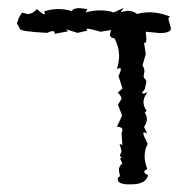

<svg xmlns="http://www.w3.org/2000/svg" viewBox="-20 -469 484 492"><path d="M199.7 -437Q217.3 -442.4 237.3 -442.4Q257.3 -442.4 271.5 -437L296.9 -448.7L289.6 -438L306.6 -441.4Q320.8 -441.4 331.5 -433.1Q345.7 -437.5 363.8 -437.5Q388.2 -437.5 416.5 -426.3Q411.6 -425.8 411.6 -419.4L418 -397Q418 -384.3 389.6 -384.3L353.5 -387.7L355 -370.1Q355 -358.9 351.1 -358.9L349.1 -359.9L353.5 -330.6L345.2 -301.3Q350.1 -293.9 350.1 -286.6L348.1 -273.9Q348.1 -271.5 349.1 -269.8Q350.1 -268.1 351.6 -266.8Q353 -265.6 354 -263.7Q355 -261.7 355 -258.8L351.1 -240.7L344.2 -231.9Q344.2 -229 347.7 -229L357.9 -232.4Q347.7 -219.7 347.7 -207.5Q347.7 -196.3 355.5 -185.5L351.1 -180.2Q356.4 -171.4 356.4 -164.1Q356.4 -154.3 349.1 -143.6L356.9 -127L349.6 -129.9Q347.2 -129.9 347.2 -127Q347.2 -122.6 358.4 -100.1Q350.6 -85.9 350.6 -67.9Q350.6 -54.7 357.4 -35.6Q349.6 -32.7 349.6 -28.8Q349.6 -24.9 359.4 -20Q354 3.4 316.4 3.4H306.2Q297.9 3.4 289.8 0.5Q281.7 -2.4 281.7 -10.7Q281.7 -15.6 287.6 -17.1L284.7 -32.2Q284.7 -43.9 293.5 -50.3L287.6 -63L291.5 -64.5L287.1 -70.3L291.5 -81.5L286.6 -100.1L293.5 -97.7L291.5 -127.4L293.9 -135.7Q293.9 -143.6 279.8 -144.5L293 -172.9L282.2 -200.7L291.5 -215.8Q291.5 -222.2 281.7 -231.9L293.9 -242.2L283.7 -273.9Q289.6 -286.1 289.6 -291.5Q289.6 -294.9 287.1 -294.9L279.8 -292Q285.2 -312 285.2 -325.2Q285.2 -349.1 273.4 -370.6Q261.7 -372.1 261.7 -380.9L264.6 -392.1L237.8 -387.7Q211.4 -395.5 203.6 -395.5L201.2 -394.5L204.1 -390.6L178.7 -384.8L149.4 -394L154.3 -388.7L119.6 -382.3L120.1 -384.8Q120.1 -389.2 114.7 -389.2Q109.9 -389.2 100.6 -384.8Q34.2 -388.2 31.2 -394.5L23.4 -409.2L27.8 -422.4L36.1 -436.5L50.8 -433.1Q63.5 -433.1 74.7 -445.8Q89.8 -432.1 93.8 -432.1L95.2 -434.1L93.3 -439.9Q110.4 -445.8 130.4 -445.8Q147.9 -445.8 164.1 -440.4Q167.5 -448.2 184.1 -448.2L203.6 -445.8Z"/></svg>

Font: Truetypewriter PolyglOTT
Style: Regular
Weight: 400
Designer: Sergey Beatoff a.k.a. Sam_T
Version: Version 3.76